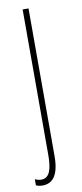

<svg xmlns="http://www.w3.org/2000/svg" viewBox="-91 -560 356 835"><g transform="rotate(-10 87.5 -142.5)"><path d="M27 242C67 242 100 216 100 125V-527H74V115C74 179 62 216 26 216C16 216 5 213 -2 209V236C4 239 13 242 27 242Z"/></g></svg>

Font: Noto Sans Oriya ExtCond Thin
Style: Regular
Weight: 100
Width: 2
Designer: Amélie Bonet and Sol Matas
Foundry: Google LLC
Version: Version 2.006